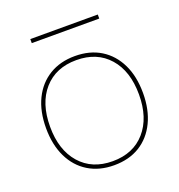

<svg xmlns="http://www.w3.org/2000/svg" viewBox="-125 -779 831 893"><g transform="rotate(-20 290.0 -332.5)"><path d="M290 10Q217 10 163 -23Q109 -56 79.5 -117Q50 -178 50 -260Q50 -343 79.5 -403.5Q109 -464 163 -497Q217 -530 290 -530Q364 -530 417.5 -497Q471 -464 500.5 -403.5Q530 -343 530 -260Q530 -178 500.5 -117Q471 -56 417.5 -23Q364 10 290 10ZM290 -10Q392 -10 451 -77.5Q510 -145 510 -260Q510 -376 451 -443Q392 -510 290 -510Q188 -510 129 -443Q70 -376 70 -260Q70 -145 129 -77.5Q188 -10 290 -10ZM123 -655V-675H457V-655Z"/></g></svg>

Font: M PLUS 2 Thin
Style: Regular
Weight: 100
Designer: Coji Morishita
Foundry: UNDERFOREST DESIGN
Version: Version 1.001